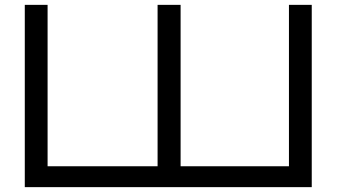

<svg xmlns="http://www.w3.org/2000/svg" viewBox="-20 -770 1385 790"><path d="M628.4 -750H723.1V-85.9H1168.9V-750H1262.7V0H82V-750H175.8V-85.9H628.4Z"/></svg>

Font: Michroma+
Style: Regular
Weight: 400
Designer: beogot
Foundry: beogot
Version: Version